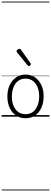

<svg xmlns="http://www.w3.org/2000/svg" viewBox="-20 -1438 629 2366"><path d="M295 19Q227 19 176.5 -15.5Q126 -50 98.5 -110.5Q71 -171 71 -250Q71 -310 87.5 -359Q104 -408 134.5 -444Q165 -480 205.5 -499.5Q246 -519 295 -519Q361 -519 411 -485Q461 -451 489.5 -390Q518 -329 518 -250Q518 -202 507.5 -161Q497 -120 478 -87Q459 -54 432 -30Q405 -6 370.5 6.5Q336 19 295 19ZM295 -31Q334 -31 365 -46.5Q396 -62 417.5 -91.5Q439 -121 451 -161.5Q463 -202 463 -250Q463 -315 442.5 -364.5Q422 -414 384.5 -441.5Q347 -469 295 -469Q256 -469 224.5 -453.5Q193 -438 171.5 -409Q150 -380 138 -339.5Q126 -299 126 -250Q126 -185 146.5 -135.5Q167 -86 204.5 -58.5Q242 -31 295 -31ZM334 -623Q331 -623 327.5 -625Q324 -627 321 -632L190 -793Q186 -798 185 -800.5Q184 -803 184 -808Q184 -813 190.5 -820Q197 -827 205.5 -832Q214 -837 220 -837Q230 -837 237 -827L356 -659Q359 -654 360 -651.5Q361 -649 361 -647Q361 -639 351 -631Q341 -623 334 -623ZM0 898H589V908H0ZM0 -20H589V0H0ZM0 -505H589V-500H0ZM0 -1418H589V-1408H0Z"/></svg>

Font: Playwrite FR Trad Guides
Style: Regular
Weight: 400
Designer: Veronika Burian, José Scaglione
Foundry: TypeTogether
Version: Version 1.003